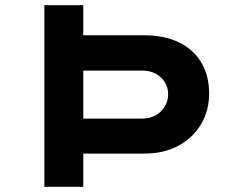

<svg xmlns="http://www.w3.org/2000/svg" viewBox="-20 -720 933 740"><path d="M151 0V-700H301V-584H536Q612 -584 668 -557.5Q724 -531 755 -480.5Q786 -430 786 -359Q786 -294 755 -241.5Q724 -189 668 -158.5Q612 -128 536 -128H301V0ZM301 -263H529Q557 -263 579 -275Q601 -287 614.5 -308.5Q628 -330 628 -357Q628 -384 614.5 -404.5Q601 -425 579 -436.5Q557 -448 529 -448H301Z"/></svg>

Font: Lexend Peta SemiBold
Style: Regular
Weight: 600
Designer: Bonnie Shaver-Troup, Thomas Jockin
Foundry: Lexend
Version: Version 1.007